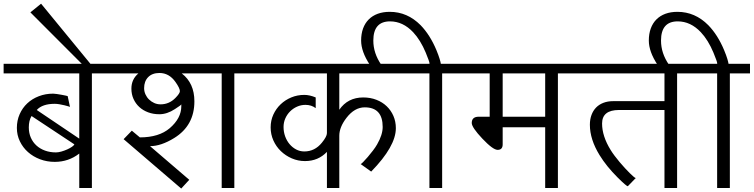

<svg xmlns="http://www.w3.org/2000/svg" viewBox="-20 -1039 4165 1061"><path d="M599.1 -633.3H487.8V0H418V-190.4Q358.9 -144.5 282.7 -144.5Q239.3 -144.5 201.2 -158.9Q163.1 -173.3 134.8 -198.5Q106.4 -223.6 89.8 -258.1Q73.2 -292.5 73.2 -332Q73.2 -373 88.6 -408Q104 -442.9 130.9 -468Q157.7 -493.2 194.6 -507.3Q231.4 -521.5 273.9 -521.5Q280.8 -521.5 294.2 -519.5Q307.6 -517.6 320.8 -515.1Q334 -512.7 344 -510.5Q354 -508.3 354 -507.8L366.7 -448.2Q366.7 -448.7 357.7 -451.4Q348.6 -454.1 335.7 -457.3Q322.8 -460.4 308.1 -462.9Q293.5 -465.3 282.7 -465.3Q213.9 -465.3 183.1 -431.2L418 -272.9V-633.3H0V-686.5H599.1ZM391.1 -241.2 154.3 -397.9Q139.2 -372.6 139.2 -335Q139.2 -303.7 150.4 -278.3Q161.6 -252.9 181.4 -234.9Q201.2 -216.8 228.8 -206.8Q256.3 -196.8 289.1 -196.8Q302.7 -196.8 319.6 -201.7Q336.4 -206.5 351.6 -213.4Q366.7 -220.2 377.7 -227.8Q388.7 -235.4 391.1 -241.2Z M483.9 -681.2H437L147.9 -970.7L207 -1018.6Z M1386.7 -633.3H1274.9V0H1205.1V-633.3H984.4Q1054.2 -579.6 1054.2 -479Q1054.2 -345.2 942.9 -276.4Q870.1 -231.4 809.1 -231.4L1025.9 -45.4L981.4 2.9L663.1 -270L708.5 -316.9L752.9 -279.8Q858.4 -279.8 918 -330.6Q981.9 -385.7 981.9 -451.7V-460.9Q981.4 -461.4 981.4 -462.9V-463.4V-461.9Q981.4 -458.5 946.3 -436Q903.3 -407.7 860.4 -407.7Q827.1 -407.7 798.8 -418.2Q770.5 -428.7 750 -447.5Q729.5 -466.3 717.8 -492.2Q706.1 -518.1 706.1 -549.3Q706.1 -600.6 744.6 -633.3H587.4V-686.5H1386.7ZM974.1 -535.2Q974.1 -551.3 949.7 -585.9Q914.6 -635.7 861.3 -635.7Q821.3 -635.7 798.8 -612.8Q776.4 -589.8 776.4 -551.8Q776.4 -534.2 783.7 -517.8Q791 -501.5 803.5 -489.3Q815.9 -477.1 832.3 -469.7Q848.6 -462.4 867.2 -462.4Q914.6 -462.4 949.2 -497.6Q974.1 -522.9 974.1 -535.2Z M2244.6 -633.3H1855V-432.6Q1901.9 -500.5 1987.3 -500.5Q2026.9 -500.5 2060.1 -487.5Q2093.3 -474.6 2116.9 -451.9Q2140.6 -429.2 2154.1 -398.2Q2167.5 -367.2 2167.5 -330.6Q2167.5 -230.5 2031.2 -90.8L1973.1 -132.3Q1975.6 -132.3 1986.8 -143.6Q1998 -154.8 2012.2 -171.4Q2026.4 -188 2040.8 -206.8Q2055.2 -225.6 2064 -241.2Q2094.7 -294.4 2094.7 -337.4Q2094.7 -445.8 1995.6 -445.8Q1939.5 -445.8 1895 -388.2Q1855 -336.4 1855 -289.1V0H1786.6V-199.7Q1738.3 -148.9 1665.5 -148.9Q1627 -148.9 1592.5 -163.8Q1558.1 -178.7 1532 -203.9Q1505.9 -229 1490.7 -262.9Q1475.6 -296.9 1475.6 -335Q1475.6 -373 1490.5 -405.8Q1505.4 -438.5 1530.8 -462.6Q1556.2 -486.8 1589.8 -500.7Q1623.5 -514.6 1661.6 -514.6Q1690.9 -514.6 1724.6 -500.5V-441.4Q1700.7 -459.5 1668 -459.5Q1643.6 -459.5 1621.6 -449.7Q1599.6 -439.9 1583 -423.3Q1566.4 -406.7 1556.6 -384.5Q1546.9 -362.3 1546.9 -337.4Q1546.9 -310.1 1555.7 -285.6Q1564.5 -261.2 1580.1 -242.7Q1595.7 -224.1 1616.5 -213.1Q1637.2 -202.1 1661.6 -202.1Q1719.7 -202.1 1758.8 -250.5Q1786.6 -284.7 1786.6 -303.2V-633.3H1378.9V-686.5H2244.6Z M2534.7 -633.3H2423.3V0H2353V-633.3H2234.4V-686.5H2353Q2353 -687 2353.3 -687.3Q2353.5 -687.5 2353.5 -688.5Q2353.5 -693.8 2348.1 -708.5Q2342.8 -723.1 2332.5 -748.5Q2303.7 -817.4 2263.2 -860.8Q2206.5 -920.9 2135.3 -920.9Q2043 -920.9 2043 -814.9Q2043 -744.6 2086.9 -681.2H2023.4Q1975.6 -753.9 1975.6 -814.9Q1975.6 -852.1 1986.3 -881.6Q1997.1 -911.1 2017.6 -931.6Q2038.1 -952.1 2067.4 -962.9Q2096.7 -973.6 2133.8 -973.6Q2231 -973.6 2304.2 -899.9Q2356.4 -846.2 2391.6 -762.2Q2403.8 -732.4 2409.4 -713.6Q2415 -694.8 2416 -686.5H2534.7Z M3174.3 -633.3H3063V0H2992.7V-335.9H2757.8V-241.2Q2757.8 -210.9 2730 -210.9Q2704.1 -210.9 2645.5 -272.9Q2586.9 -335 2586.9 -359.4Q2586.9 -394 2625.5 -394H2686V-633.3H2518.1V-686.5H3174.3ZM2992.7 -394V-633.3H2757.8V-394Z M3833.5 -633.3H3721.7V0H3651.9V-431.2H3400.9Q3307.1 -431.2 3307.1 -356.4Q3307.1 -286.6 3354.5 -210Q3363.8 -194.8 3376.7 -177.7Q3389.6 -160.6 3404.1 -143.3Q3418.5 -126 3433.3 -110.1Q3448.2 -94.2 3460.4 -82Q3472.7 -69.8 3481.4 -62.5Q3490.2 -55.2 3493.2 -55.2L3449.2 -9.8Q3441.9 -9.8 3393.1 -58.1Q3362.3 -88.9 3337.4 -119.6Q3312.5 -150.4 3293 -182.1Q3239.7 -269 3239.7 -349.6Q3239.7 -379.9 3248.8 -404.1Q3257.8 -428.2 3274.4 -445.1Q3291 -461.9 3314.7 -470.9Q3338.4 -480 3367.7 -480H3651.9V-633.3H3162.6V-686.5H3833.5Z M4124.5 -633.3H4013.2V0H3942.9V-633.3H3824.2V-686.5H3942.9Q3942.9 -687 3943.1 -687.3Q3943.4 -687.5 3943.4 -688.5Q3943.4 -693.8 3938 -708.5Q3932.6 -723.1 3922.4 -748.5Q3893.6 -817.4 3853 -860.8Q3796.4 -920.9 3725.1 -920.9Q3632.8 -920.9 3632.8 -814.9Q3632.8 -744.6 3676.8 -681.2H3613.3Q3565.4 -753.9 3565.4 -814.9Q3565.4 -852.1 3576.2 -881.6Q3586.9 -911.1 3607.4 -931.6Q3627.9 -952.1 3657.2 -962.9Q3686.5 -973.6 3723.6 -973.6Q3820.8 -973.6 3894 -899.9Q3946.3 -846.2 3981.4 -762.2Q3993.7 -732.4 3999.3 -713.6Q4004.9 -694.8 4005.9 -686.5H4124.5Z"/></svg>

Font: SakalBharati
Style: Regular
Weight: 400
Designer: CDAC GIST
Foundry: CDAC
Version: 13.02